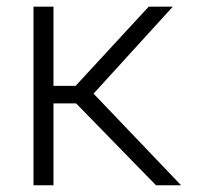

<svg xmlns="http://www.w3.org/2000/svg" viewBox="-20 -548 582 568"><path d="M205.1 -242.2H138.2V0H79.1V-528.3H138.2V-293.9H203.6L419.9 -528.3H491.2L256.8 -271L515.6 0H441.4Z"/></svg>

Font: Melbourne
Style: Light
Weight: 300
Designer: Google
Version: Version 2.000980; 2014